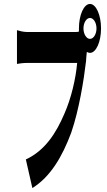

<svg xmlns="http://www.w3.org/2000/svg" viewBox="-20 -886 540 973"><path d="M403 -742C403 -771 418 -795 436 -795C454 -795 469 -771 469 -742C469 -713 454 -689 436 -689C418 -689 403 -713 403 -742ZM66 -562C78 -564 95 -567 115 -567H371C364 -487 341 -388 306 -309C264 -211 208 -123 111 -78L144 67C236 10 296 -93 341 -214C381 -330 405 -482 416 -576C417 -589 418 -607 420 -623C425 -620 430 -618 436 -618C467 -618 492 -674 492 -742C492 -810 467 -866 436 -866C405 -866 380 -810 380 -742V-726C375 -724 370 -724 366 -724H115C99 -724 79 -729 66 -733Z"/></svg>

Font: 寒蝉无机体 CompactMedium
Style: Regular
Weight: 500
Width: 3
Designer: ChillTanhei {Warren2060}; 
Source Han Sans {Ryoko NISHIZUKA 西塚涼子 (kana, bopomofo & ideographs); Paul D. Hunt (Latin, Gre
Foundry: ChillType&Adobe
Version: Version 1.000;Glyphs 3.1.1 (3135)